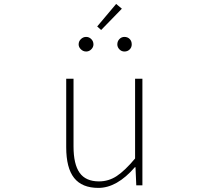

<svg xmlns="http://www.w3.org/2000/svg" viewBox="-20 -917 1040 950"><path d="M466.8 12.7Q385.7 12.7 346.7 -36.6Q307.6 -85.9 307.6 -188.5V-527.3H343.8V-192.4Q343.8 -104.5 374 -62Q404.3 -19.5 469.7 -19.5Q517.6 -19.5 557.6 -45.9Q597.7 -72.3 648.4 -132.8V-527.3H684.6V0H654.3L650.4 -89.8H647.5Q558.6 12.7 466.8 12.7ZM480.5 -768.6 460.9 -786.1 554.7 -897.5 583 -874ZM369.1 -697.3Q369.1 -712.9 380.4 -723.6Q391.6 -734.4 406.2 -734.4Q420.9 -734.4 431.6 -723.6Q442.4 -712.9 442.4 -697.3Q442.4 -683.6 431.6 -672.9Q420.9 -662.1 406.2 -662.1Q391.6 -662.1 380.4 -672.9Q369.1 -683.6 369.1 -697.3ZM595.7 -662.1Q581.1 -662.1 570.8 -672.9Q560.5 -683.6 560.5 -697.3Q560.5 -712.9 570.8 -723.6Q581.1 -734.4 595.7 -734.4Q611.3 -734.4 621.6 -724.1Q631.8 -713.9 631.8 -697.3Q631.8 -682.6 621.6 -672.4Q611.3 -662.1 595.7 -662.1Z"/></svg>

Font: Gen Shin Gothic Monospace ExtraLight
Style: Regular
Weight: 200
Designer: [Source Han Sans]
Ryoko NISHIZUKA  (kana & ideographs); Paul D. Hunt (Latin, Greek & Cyrillic); Wenlong ZHANG  (bopomofo
Version: Version 1.002.20150607